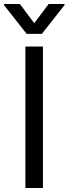

<svg xmlns="http://www.w3.org/2000/svg" viewBox="-49 -940 342 960"><path d="M165.7 0H78V-707.2H165.7ZM122.2 -823.9 194.1 -919.9H273.5V-914.4L160.2 -770.7H84.3L-29 -914.4V-919.9H50.4Z"/></svg>

Font: Pretendard Variable
Style: Regular
Weight: 400
Designer: Base glyphs from Inter by Rasmus Andersson; Hangul glyphs from Noto Sans CJK(Source Han Sans) by Jang Soo-young and Kang
Foundry: Kil Hyung-jin
Version: Version 1.100;FEAKit 1.0